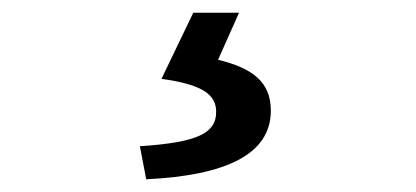

<svg xmlns="http://www.w3.org/2000/svg" viewBox="-20 -23 654 302"><path d="M210 259C335 253 406 220 406 151C406 105 376 84 323 71L356 -3H284L234 101C299 110 320 126 320 153C320 186 292 201 200 207Z"/></svg>

Font: Noto Sans CJK KR Medium
Style: Regular
Weight: 500
Designer: Ryoko NISHIZUKA (kana & ideographs); Paul D. Hunt (Latin, Greek & Cyrillic); Wenlong ZHANG (bopomofo); Sandoll Communica
Foundry: Adobe Systems Incorporated
Version: Version 1.004;PS 1.004;hotconv 1.0.82;makeotf.lib2.5.63406